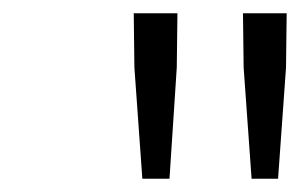

<svg xmlns="http://www.w3.org/2000/svg" viewBox="-20 -787 455 290"><path d="M195 -517 183 -685 182 -767H248L247 -685L236 -517ZM360 -517 348 -685 347 -767H413L412 -685L400 -517Z"/></svg>

Font: NotoSansHansLight
Style: Regular
Weight: 300
Designer: Ryoko NISHIZUKA  (kana & ideographs); Paul D. Hunt (Latin, Greek & Cyrillic); Wenlong ZHANG  (bopomofo); Sandoll Communi
Foundry: Adobe Systems Incorporated
Version: Version 1.00;December 8, 2021;FontCreator 13.0.0.2675 64-bit